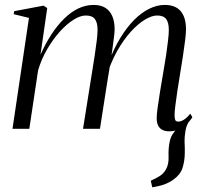

<svg xmlns="http://www.w3.org/2000/svg" viewBox="-20 -536 841 799"><path d="M613.5 243.5 607.5 216Q630 206 645.2 196.2Q660.5 186.5 670 170Q683 148 681.5 115Q680 82 686.5 51.5Q691 30.5 705 13Q719 -4.5 727 -15.5L774.5 -41.5Q757 -21 752.2 6.2Q747.5 33.5 748 52.5Q748.5 65 749 77.5Q749.5 90 749 101.5Q748.5 135 739.5 163Q730.5 191 701.5 211.5Q685.5 223 666.2 230.5Q647 238 613.5 243.5ZM176.5 -502.5 148.5 -308Q169 -354.5 193.8 -392.5Q218.5 -430.5 246.8 -458.2Q275 -486 306 -500.8Q337 -515.5 369.5 -515.5Q398.5 -515.5 417.8 -503.8Q437 -492 447 -469.5Q457 -447 457 -414Q457 -404.5 454.8 -385.5Q452.5 -366.5 449 -340.5Q445.5 -314.5 441 -284L432.5 -277Q453.5 -333.5 480.5 -377.8Q507.5 -422 538 -452.8Q568.5 -483.5 601 -499.5Q633.5 -515.5 665.5 -515.5Q710 -515.5 732 -489.5Q754 -463.5 754 -414Q754 -398.5 750.5 -369Q747 -339.5 741.2 -302.2Q735.5 -265 729 -226Q723 -190.5 718 -156.8Q713 -123 709.8 -97.2Q706.5 -71.5 706.5 -58Q706.5 -43.5 709.2 -36.8Q712 -30 722.5 -30Q732.5 -30 744.8 -37.5Q757 -45 772 -63L780.5 -48Q770 -31.5 755.2 -18.2Q740.5 -5 722.5 2.8Q704.5 10.5 683 10.5Q668.5 10.5 656.8 5Q645 -0.5 638.5 -12.8Q632 -25 632 -45.5Q632 -58.5 636 -88Q640 -117.5 646.2 -156Q652.5 -194.5 659.5 -235Q666 -271 671 -304.8Q676 -338.5 679.2 -366.5Q682.5 -394.5 682.5 -411.5Q682.5 -442 671.5 -456.8Q660.5 -471.5 633.5 -471.5Q612 -471.5 583.5 -454.5Q555 -437.5 524.8 -404.5Q494.5 -371.5 467.2 -323Q440 -274.5 421 -212L439 -273Q437 -260 434.5 -244Q432 -228 429.2 -212Q426.5 -196 424.5 -183L396 0H325.5L363 -235Q369 -271 374.2 -305.8Q379.5 -340.5 382.8 -368.5Q386 -396.5 386 -411.5Q386 -442 374.8 -456.8Q363.5 -471.5 337 -471.5Q314 -471.5 285.5 -453.5Q257 -435.5 228.5 -403.8Q200 -372 176 -330.8Q152 -289.5 138.5 -243L102 0H32L100.5 -461.5L37 -477L39 -489.5L161 -512.5Z"/></svg>

Font: Merriweather 144pt Light
Style: Italic
Weight: 300
Italic angle: -7.8°
Version: Version 2.101